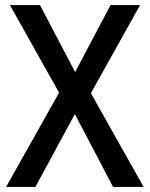

<svg xmlns="http://www.w3.org/2000/svg" viewBox="-20 -734 588 754"><path d="M544 0 337 -368 530 -714H414L275 -451L137 -714H19L212 -370L4 0H119L274 -286L424 0Z"/></svg>

Font: Noto Sans Bengali SemiCondensed Medium
Style: Regular
Weight: 500
Width: 4
Designer: Joana Ranito - Universal Thirst; Jelle Bosma - Monotype Design Team
Foundry: Universal Thirst ehf.
Version: Version 3.000